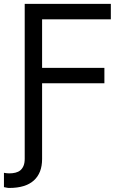

<svg xmlns="http://www.w3.org/2000/svg" viewBox="-37 -747 644 972"><path d="M88.1 -727.3H524.1V-649.1H176.1V-403.4H491.5V-325.3H176.1V58.2Q176.1 128.9 134.2 166.7Q92.3 204.5 9.9 204.5Q7.8 204.5 6.4 204.5Q5 204.5 2.3 204Q-0.4 203.5 -4.8 202.8Q-9.2 202.1 -17 200.3V127.8Q-11.7 128.9 -4.6 129.8Q2.5 130.7 9.9 130.7Q27 130.7 41.4 127.1Q55.8 123.6 66.1 115.1Q76.3 106.5 82.2 92.3Q88.1 78.1 88.1 56.8Z"/></svg>

Font: Fast_Sans-Dotted
Style: Regular
Weight: 400
Version: Version 3.018